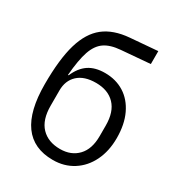

<svg xmlns="http://www.w3.org/2000/svg" viewBox="-187 -907 966 1042"><g transform="rotate(30 296.0 -386.0)"><path d="M56 -322Q56 -479 84 -574Q112 -669 171.5 -716Q231 -763 330 -771L500 -785V-704L320 -689Q257 -684 221 -659Q185 -634 166.5 -580Q148 -526 140 -428H144Q168 -484 208 -511Q248 -538 310 -538Q378 -538 430 -505.5Q482 -473 511.5 -411Q541 -349 541 -263Q541 -182 510.5 -119.5Q480 -57 425 -22Q370 13 299 13Q56 13 56 -322ZM455 -226V-293Q455 -378 412.5 -422.5Q370 -467 294 -467Q221 -467 181.5 -430.5Q142 -394 142 -332V-236Q142 -148 185 -103Q228 -58 303 -58Q372 -58 413.5 -101.5Q455 -145 455 -226Z"/></g></svg>

Font: IBM Plex Sans SC
Style: Regular
Weight: 400
Designer: Mike Abbink; Paul van der Laan; Pieter van Rosmalen; Eunyou Noh; Wujin Sim; Chorong Kim; Dohee Lee; Yejin We; Jinhee Kim
Foundry: Sandoll Inc.
Version: Version 1.000